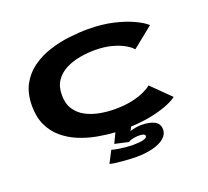

<svg xmlns="http://www.w3.org/2000/svg" viewBox="-150 -892 1400 1292"><g transform="rotate(-20 550.0 -246.0)"><path d="M616 214Q600 214 573.5 212.8Q547 211.5 518 209Q489 206.5 464.5 203.2Q440 200 428 196L472 111Q494 117.5 521.8 121.8Q549.5 126 576.2 128.2Q603 130.5 621 130.5Q668.5 130.5 695.5 123.5Q722.5 116.5 722.5 102.5Q722.5 84.5 677 84.5Q660 84.5 638 88.5Q616 92.5 602.5 102.5L504.5 80.5L538.5 9.5Q476.5 6 411 -6.2Q345.5 -18.5 285 -43.2Q224.5 -68 176.2 -108.5Q128 -149 99.8 -208Q71.5 -267 71.5 -348Q71.5 -437.5 105.5 -500Q139.5 -562.5 196.2 -603Q253 -643.5 322.5 -666Q392 -688.5 464.2 -697.2Q536.5 -706 600 -706Q701 -706 782.8 -686.8Q864.5 -667.5 921.5 -640.2Q978.5 -613 1004 -588.5L855.5 -469Q841 -487.5 806 -508Q771 -528.5 717.8 -543Q664.5 -557.5 595.5 -557.5Q542.5 -557.5 487.8 -547.8Q433 -538 387.2 -514.5Q341.5 -491 313.5 -450.5Q285.5 -410 285.5 -348Q285.5 -286 312.8 -245Q340 -204 385 -180.5Q430 -157 484 -147.2Q538 -137.5 591 -137.5Q660.5 -137.5 714.5 -149.5Q768.5 -161.5 804.5 -178.8Q840.5 -196 855.5 -210.5L988 -80Q968 -63 922 -43.8Q876 -24.5 807.5 -9.5Q739 5.5 651 9.5L637 36.5Q681.5 23 718 23Q777.5 23 812 41.5Q846.5 60 846.5 100Q846.5 137 815.5 162.5Q784.5 188 732.2 201Q680 214 616 214Z"/></g></svg>

Font: Trispace Expanded ExtraBold
Style: Regular
Weight: 800
Width: 7
Designer: Tyler Finck
Foundry: Etcetera Type Company
Version: Version 1.210; ttfautohint (v1.8.3)